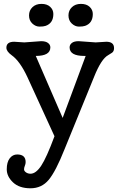

<svg xmlns="http://www.w3.org/2000/svg" viewBox="-20 -715 623 998"><path d="M532.7 -498Q572.8 -498 572.8 -464.8Q572.8 -448.2 562.3 -440.9Q551.8 -433.6 543 -428.7Q506.3 -409.2 468.8 -314.9L315.4 61Q270 175.3 233.4 219.5Q196.8 263.7 138.4 263.7Q80.1 263.7 47.6 232.9Q15.1 202.1 15.1 165Q15.1 127.9 30.5 107.9Q45.9 87.9 69.3 87.9Q113.3 87.9 113.3 127.4Q113.3 137.2 109.1 147Q105 156.7 105 165.3Q105 173.8 115 180.9Q125 188 138.7 188Q166.5 188 194.1 146.5Q221.7 105 263.2 -6.8L122.1 -314.9Q83.5 -397.5 41 -427.7Q13.2 -447.8 13.2 -466.8Q13.2 -498 53.7 -498L106.4 -494.6L193.8 -501Q217.3 -501 229.5 -491.7Q241.7 -482.4 241.7 -468.8Q241.7 -424.3 166 -424.3L305.7 -102.1L425.3 -424.3H418Q341.8 -424.3 341.8 -468.8Q341.8 -482.4 353.5 -491.7Q365.2 -501 388.7 -501L477.1 -494.6ZM257.3 -642.1Q257.3 -594.7 217.3 -580.6Q206.1 -576.7 185.5 -576.7Q165 -576.7 147.9 -592.8Q130.9 -608.9 130.9 -634.8Q130.9 -660.6 148.7 -677.7Q166.5 -694.8 195.6 -694.8Q224.6 -694.8 241 -679.4Q257.3 -664.1 257.3 -642.1ZM462.4 -642.1Q462.4 -594.7 422.4 -580.6Q411.1 -576.7 390.6 -576.7Q370.1 -576.7 353 -592.8Q335.9 -608.9 335.9 -634.8Q335.9 -660.6 353.8 -677.7Q371.6 -694.8 400.6 -694.8Q429.7 -694.8 446 -679.4Q462.4 -664.1 462.4 -642.1Z"/></svg>

Font: Oldenburg
Style: Regular
Weight: 400
Designer: Nicole Fally
Foundry: Nicole Fally
Version: Version 1.001